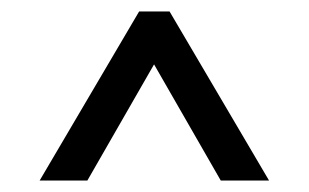

<svg xmlns="http://www.w3.org/2000/svg" viewBox="-20 -690 537 334"><path d="M364 -376H448L275 -670H222L49 -376H132L248 -578Z"/></svg>

Font: LT Wave Alt
Style: Regular
Weight: 400
Designer: Daniel Lyons
Version: Version 2.5 (Glyphs App)